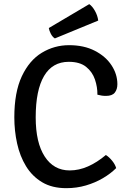

<svg xmlns="http://www.w3.org/2000/svg" viewBox="-20 -920 643 952"><path d="M463 -450.5Q463.5 -488 450.8 -525.8Q438 -563.5 407 -588.5Q376 -613.5 321 -613.5Q240 -613.5 198.5 -543.2Q157 -473 157 -338Q157 -212.5 201.8 -143.8Q246.5 -75 325.5 -75Q371.5 -75 416.2 -94.8Q461 -114.5 505 -151.5Q521.5 -141 536.2 -122.8Q551 -104.5 556 -86.5Q528.5 -59 490.2 -36.5Q452 -14 406 -0.5Q360 13 309 13Q238 13 188.8 -16.5Q139.5 -46 109 -96Q78.5 -146 64.8 -208.8Q51 -271.5 51 -338.5Q51 -462.5 88.2 -541.8Q125.5 -621 187.5 -658.5Q249.5 -696 322.5 -696Q396.5 -696 450.2 -668.2Q504 -640.5 533 -596.2Q562 -552 562 -502.5Q562 -477 549.2 -460.8Q536.5 -444.5 505.5 -444.5Q493.5 -444.5 484.2 -446Q475 -447.5 463 -450.5ZM422.5 -899.5Q437.5 -889.5 450.8 -866Q464 -842.5 467 -818L252 -729.5Q240 -737 232 -752.5Q224 -768 222 -781Z"/></svg>

Font: Signika Negative
Style: Regular
Weight: 400
Designer: Anna Giedry
Foundry: Anna Giedry
Version: Version 2.001